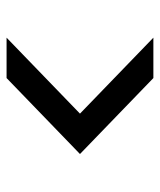

<svg xmlns="http://www.w3.org/2000/svg" viewBox="30 -566 498 599"><g transform="rotate(90 279.5 -267.0)"><path d="M98 -38 335 -267 98 -496H224L461 -267L224 -38Z"/></g></svg>

Font: DM Sans 24pt Medium
Style: Regular
Weight: 500
Designer: Colophon Foundry, Jonny Pinhorn
Foundry: Colophon Foundry
Version: Version 4.004;gftools[0.9.30]